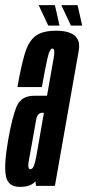

<svg xmlns="http://www.w3.org/2000/svg" viewBox="-39 -726 341 750"><path d="M102 0 99 -17.5Q81.5 4 38.5 4Q-8.5 4 -16.2 -39.5Q-24 -83 -7 -180Q9 -270.5 26.5 -311.2Q44 -352 95.5 -352H144.5L148.5 -373.5Q164 -460.5 170.5 -498.5Q176.5 -532 168.5 -535.5Q167.5 -536.5 166 -536.5Q155.5 -536.5 147.2 -501.8Q139 -467 124.5 -386H29Q43.5 -468 57.8 -516Q72 -564 99.2 -585Q126.5 -606 180 -606Q242 -606 261.5 -577Q274 -558.5 268.5 -527.5Q255 -449 232 -321L175.5 0ZM103 -116 132.5 -285.5H127.5Q107 -285.5 102.5 -259.5Q98 -233.5 88.5 -181Q79.5 -130.5 73.5 -98Q68.5 -70 76.5 -65.5Q77.5 -65 79.5 -65Q88 -65 93.2 -78Q98.5 -91 103 -116ZM238 -626 200.5 -706H264L282 -626ZM149.5 -626 112 -706H175.5L193.5 -626Z"/></svg>

Font: Anybody UltraCondensed Medium
Style: Italic
Weight: 500
Width: 1
Italic angle: -10°
Designer: Tyler Finck
Foundry: Etcetera Type Company
Version: Version 1.010; ttfautohint (v1.8.3) -l 8 -r 50 -G 200 -x 14 